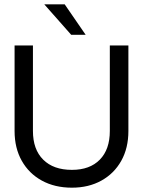

<svg xmlns="http://www.w3.org/2000/svg" viewBox="-20 -861 660 889"><path d="M185 -841H279.5L376.5 -700H309.5ZM47.5 -650.5H132.5V-254.5Q132.5 -169 180 -121.8Q227.5 -74.5 313 -74.5Q396 -74.5 442.2 -121.8Q488.5 -169 488.5 -254.5V-650.5H574.5V-254.5Q574.5 -175.5 541.5 -116.5Q508.5 -57.5 449.5 -24.8Q390.5 8 313 8Q233.5 8 173.8 -24.8Q114 -57.5 80.8 -116.5Q47.5 -175.5 47.5 -254.5Z"/></svg>

Font: Overused Grotesk
Style: Regular
Weight: 450
Version: Version 0.004